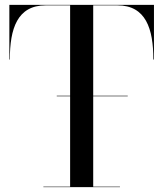

<svg xmlns="http://www.w3.org/2000/svg" viewBox="-20 -770 672 790"><path d="M158.5 -2V0H473.5V-2H363.5V-374H505.5V-376H363.5V-748H463C580 -748 611 -652 611 -525H613.5V-750H18.5V-525H20.5C20.5 -652 51 -748 168 -748H268.5V-376H213.5V-374H268.5V-2Z"/></svg>

Font: Bodoni* 96pt
Style: Regular
Weight: 400
Version: Version 2.3